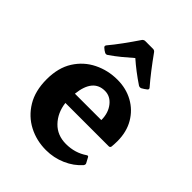

<svg xmlns="http://www.w3.org/2000/svg" viewBox="-216 -869 998 998"><g transform="rotate(45 283.0 -370.0)"><path d="M298 13Q228 13 169.5 -17.5Q111 -48 75.5 -106.5Q40 -165 40 -250Q40 -335 76.5 -392.5Q113 -450 173 -479.5Q233 -509 302 -509Q366 -509 417 -481Q468 -453 498 -402Q528 -351 528 -282Q528 -266 526 -242Q524 -232 515 -232H196Q204 -167 244.5 -125Q285 -83 349 -83Q415 -83 466 -118Q475 -124 479 -115L494 -87Q498 -80 492 -71Q458 -32 406.5 -9.5Q355 13 298 13ZM297 -422Q210 -422 197 -301H391V-302Q391 -353 364 -387.5Q337 -422 297 -422ZM135 -579Q129 -585 134 -593Q160 -624 188.5 -663Q217 -702 246 -745Q253 -753 262 -753H319Q329 -753 335 -745Q365 -703 394 -665.5Q423 -628 449 -598Q456 -590 448 -583Q434 -572 421 -565Q412 -561 403 -566Q339 -609 288 -654Q262 -631 234 -608Q206 -585 174 -563Q166 -558 157 -563Q147 -568 135 -579Z"/></g></svg>

Font: Hahmlet
Style: Bold
Weight: 700
Designer: Minjoo Ham & Mark Frömberg
Foundry: hypertype
Version: Version 1.002; ttfautohint (v1.8.3)